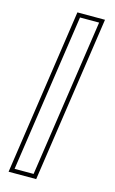

<svg xmlns="http://www.w3.org/2000/svg" viewBox="-129 -800 570 951"><g transform="rotate(15 156.0 -325.0)"><path d="M19 100.5 144 -750H285.5L160.5 100.5ZM44 79H141.5L261 -729H163Z"/></g></svg>

Font: Tourney Thin ExtraLight
Style: Regular
Weight: 250
Version: Version 1.015